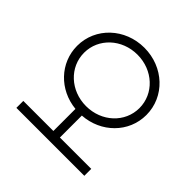

<svg xmlns="http://www.w3.org/2000/svg" viewBox="-90 -780 1039 1039"><g transform="rotate(-45 430.0 -260.0)"><path d="M550 -48C440 -48 353 -141 353 -260C353 -379 440 -472 550 -472C660 -472 747 -379 747 -260C747 -141 660 -48 550 -48ZM80 0H133V-240H301C310 -102 416 5 550 5C690 5 800 -112 800 -260C800 -408 690 -525 550 -525C420 -525 315 -424 302 -290H133V-520H80Z"/></g></svg>

Font: Grotesk 01 Extrafine
Style: Bold
Weight: 400
Designer: Frank Adebiaye, contributions by Jérémy Landes, Ariel Martín Pérez
Foundry: Velvetyne Type Foundry
Version: Version 3.000;Glyphs 3.1.2 (3150)